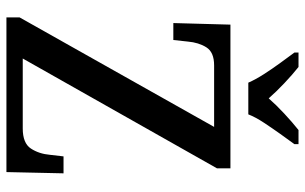

<svg xmlns="http://www.w3.org/2000/svg" viewBox="-200 -772 971 612"><g transform="rotate(90 286.0 -465.5)"><path d="M35 0V-42L384 -662H188Q146 -662 130.5 -637.5Q115 -613 112 -578L107 -532H53L58 -714H516V-671L166 -52H389Q436 -52 453 -78Q470 -104 473 -139L478 -182H532L528 0ZM243 -771Q233 -794 216 -820.5Q199 -847 180 -873Q161 -899 147 -918V-931H193Q217 -912 244.5 -886Q272 -860 293 -836Q314 -860 342 -886Q370 -912 394 -931H439V-918Q425 -899 406.5 -873Q388 -847 370.5 -820.5Q353 -794 344 -771Z"/></g></svg>

Font: Noto Serif Bengali SemiCondensed Medium
Style: Regular
Weight: 500
Width: 4
Designer: Juan Bruce, Universal Thirst, Indian Type Foundry and the Monotype Design Team.
Foundry: Monotype Imaging Inc.
Version: Version 2.003; ttfautohint (v1.8.4.7-5d5b)